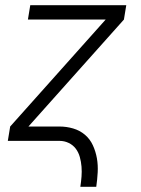

<svg xmlns="http://www.w3.org/2000/svg" viewBox="-20 -540 540 736"><path d="M288 176Q291 156 292.5 137Q294 118 292.5 99Q291 80 286 62Q281 44 270.5 30Q260 16 243.5 8Q227 0 208 0H10L19 -55L385 -465H87L96 -520H464L455 -465L89 -55H208Q235 -55 260.5 -47.5Q286 -40 305.5 -23.5Q325 -7 336 17Q347 41 351.5 67Q356 93 354.5 120.5Q353 148 349 176Z"/></svg>

Font: Iosevka Light Oblique
Style: Regular
Weight: 300
Italic angle: -9°
Monospace: yes
Designer: Belleve Invis
Foundry: Belleve Invis
Version: Version 32.5.0; ttfautohint (v1.8.4)